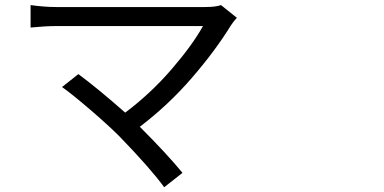

<svg xmlns="http://www.w3.org/2000/svg" viewBox="-20 -705 1540 769"><path d="M865.2 -684.6 928.7 -633.8Q915 -619.1 904.3 -602.5Q841.8 -501 748 -392.6Q654.3 -284.2 540 -197.3Q648.4 -88.9 710.9 -12.7L637.7 44.9Q582 -31.2 458 -159.2Q413.1 -204.1 340.8 -266.1Q268.6 -328.1 228.5 -356.4L293.9 -408.2Q373 -349.6 481.4 -253.9Q583 -330.1 666.5 -426.8Q750 -523.4 793 -600.6H205.1Q161.1 -600.6 102.5 -594.7V-684.6Q159.2 -676.8 205.1 -676.8H800.8Q843.8 -676.8 865.2 -684.6Z"/></svg>

Font: Bpmf Zihi Sans Regular
Style: Regular
Weight: 400
Foundry: But Ko
Version: Version 1.320